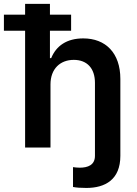

<svg xmlns="http://www.w3.org/2000/svg" viewBox="-61 -747 696 972"><path d="M419.7 -327.4V41.9C419.7 88.8 383.5 101.9 342.3 101.9C330.3 101.9 319.2 100.5 308.6 99.1V199.6C325.3 202.8 347.3 204.5 376.1 204.5C471.6 204.5 548.3 162.3 548.3 41.9V-347.3C548.3 -479 473.7 -552.6 360.4 -552.6C276.6 -552.6 223.4 -514.6 198.2 -452.8H191.8V-591.3H299V-672.6H191.8V-727.3H66.1V-672.6H-41.2V-591.3H66.1V0H194.6V-319.6C194.6 -398.4 243.6 -443.9 312.5 -443.9C380 -443.9 419.7 -400.9 419.7 -327.4Z"/></svg>

Font: Margiela Sans Semi Bold
Style: Regular
Weight: 600
Designer: Stefan Endress, Andreas Faust
Version: Version 1.100;FEAKit 1.0